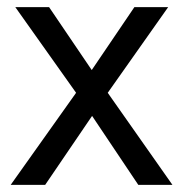

<svg xmlns="http://www.w3.org/2000/svg" viewBox="-20 -520 515 540"><path d="M10 0H107L239 -194L369 0H465L283 -259L453 -500H358L238 -323L118 -500H23L194 -259Z"/></svg>

Font: HB Figtree Prototype
Style: Regular
Weight: 400
Designer: Alfredo Marco Pradil
Foundry: Hanken Design Co.®
Version: Version 1.002;Glyphs 3.2 (3228)